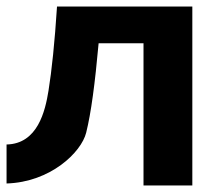

<svg xmlns="http://www.w3.org/2000/svg" viewBox="-20 -566 685 586"><path d="M0 -125C95 -127 118 -227 128 -289C138 -351 147 -437 154 -546H567V0H418V-434H281C270 -312 258 -221 243 -161C228 -101 134 -10 0 -6Z"/></svg>

Font: Passageway
Style: Regular
Weight: 700
Foundry: Ascender Corporation
Version: Version 1.11